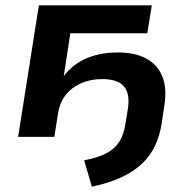

<svg xmlns="http://www.w3.org/2000/svg" viewBox="-20 -514 708 721"><path d="M325 187 296 88Q349 78 380.5 61Q412 44 428.5 17.5Q445 -9 451 -49L460 -104Q469 -161 446 -189Q423 -217 364 -217Q319 -217 283.5 -201Q248 -185 226 -156.5Q204 -128 198 -88L184 0H48L126 -494H550L533 -389H244L217 -212H208Q242 -265 296 -291Q350 -317 423 -317Q488 -317 530.5 -293.5Q573 -270 590.5 -224.5Q608 -179 596 -110L587 -50Q580 -5 562.5 32.5Q545 70 514.5 99.5Q484 129 437.5 151Q391 173 325 187Z"/></svg>

Font: Nunito Sans 10pt SemiExpanded
Style: Bold Italic
Weight: 700
Width: 6
Italic angle: -9°
Designer: Vernon Adams
Foundry: Vernon Adams
Version: Version 3.101;gftools[0.9.27]